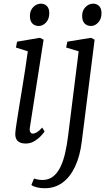

<svg xmlns="http://www.w3.org/2000/svg" viewBox="-20 -772 598 1046"><path d="M119 10Q102 10 88.8 4.2Q75.5 -1.5 68.8 -14.5Q62 -27.5 63.5 -49Q65 -68 70.8 -104.8Q76.5 -141.5 84.2 -189.5Q92 -237.5 100.8 -290.5Q109.5 -343.5 117.5 -395.8Q125.5 -448 131.5 -492.5L67 -513L73 -545L197 -566L217.5 -556L143 -79Q140 -61 145.2 -52.5Q150.5 -44 157.5 -44Q168.5 -44 180.8 -51.2Q193 -58.5 210 -77L223 -55.5Q218.5 -48.5 204.2 -32.8Q190 -17 168.2 -3.5Q146.5 10 119 10ZM192 -630.5Q169.5 -630.5 156.2 -644.2Q143 -658 143 -685.5Q143 -715 161.2 -733.5Q179.5 -752 203 -752Q223 -752 235.8 -738.8Q248.5 -725.5 248.5 -700.5Q248.5 -668.5 230.8 -649.5Q213 -630.5 192 -630.5ZM425.5 -1Q415.5 80.5 388.2 137.2Q361 194 319.5 223.8Q278 253.5 224 253.5Q200.5 253.5 180 248.5Q159.5 243.5 151 235.5L165.5 200.5Q172.5 203.5 185.5 206Q198.5 208.5 210.5 208.5Q245 208.5 269 189.8Q293 171 309 138Q325 105 334.8 62.2Q344.5 19.5 350.5 -28L408.5 -492.5L340.5 -513L347 -545L476 -566L495.5 -556ZM476.5 -630.5Q454 -630.5 440.8 -644.2Q427.5 -658 427.5 -685.5Q427.5 -715 445.8 -733.5Q464 -752 487.5 -752Q507.5 -752 520.2 -738.8Q533 -725.5 533 -700.5Q533 -668.5 515.2 -649.5Q497.5 -630.5 476.5 -630.5Z"/></svg>

Font: Merriweather Light
Style: Italic
Weight: 300
Italic angle: -7.8°
Designer: Eben Sorkin
Foundry: Eben Sorkin
Version: Version 2.101